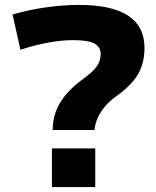

<svg xmlns="http://www.w3.org/2000/svg" viewBox="-20 -760 634 780"><path d="M194 -232Q194 -270 206 -304.5Q218 -339 246 -373.5Q274 -408 320 -441Q349 -462 363.5 -478.5Q378 -495 383.5 -510Q389 -525 389 -540Q389 -570 363 -583.5Q337 -597 277 -597Q230 -597 176 -587Q122 -577 63 -558L31 -701Q91 -719 162.5 -729.5Q234 -740 302 -740Q567 -740 567 -565Q567 -527 556.5 -494Q546 -461 521.5 -431Q497 -401 455 -371Q426 -351 406.5 -327.5Q387 -304 376.5 -280Q366 -256 364 -232ZM191 0V-157H367V0Z"/></svg>

Font: M PLUS 1 ExtraBold
Style: Regular
Weight: 800
Designer: Coji Morishita
Foundry: UNDERFOREST DESIGN
Version: Version 1.001